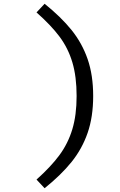

<svg xmlns="http://www.w3.org/2000/svg" viewBox="-20 -860 640 1020"><path d="M174 -794 217 -840Q305 -769 360.5 -700Q416 -631 445.5 -546Q475 -461 475 -350Q475 -239 445.5 -154Q416 -69 360.5 0Q305 69 217 140L174 94Q250 26 295.5 -35.5Q341 -97 364 -172.5Q387 -248 387 -350Q387 -453 364.5 -528.5Q342 -604 296.5 -665Q251 -726 174 -794Z"/></svg>

Font: FiraDG Mono
Style: Regular
Weight: 400
Designer: Carrois Corporate & Edenspiekermann AG
Foundry: Carrois Corporate GbR & Edenspiekermann AG
Version: Version 3.206